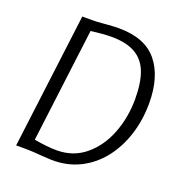

<svg xmlns="http://www.w3.org/2000/svg" viewBox="-136 -873 944 998"><g transform="rotate(20 336.0 -373.5)"><path d="M255 8Q226.5 7 203 5Q179.5 3 154.5 1.5Q129.5 0 97 0H59L153 -747H210Q221.5 -747 235 -747.8Q248.5 -748.5 263 -749.8Q277.5 -751 292.8 -752.2Q308 -753.5 323.2 -754.2Q338.5 -755 353 -755Q498 -755 566 -671.8Q634 -588.5 634 -442Q634 -348 607.2 -265.5Q580.5 -183 530.8 -120.8Q481 -58.5 411.2 -24.2Q341.5 10 255 8ZM265 -48Q357.5 -48 424 -104Q490 -159.5 524 -248.2Q558 -337 558 -438Q558 -529.5 535 -588Q512 -645 462.5 -672.5Q413 -700 332 -700Q309 -700 281 -697.8Q253 -695.5 219 -691L140 -61Q177 -54.5 208 -51.2Q239 -48 265 -48Z"/></g></svg>

Font: Merriweather Sans Variable Regular
Style: Italic
Weight: 300
Italic angle: -8°
Designer: Eben Sorkin
Foundry: Eben Sorkin
Version: Version 2.001